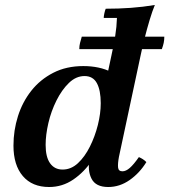

<svg xmlns="http://www.w3.org/2000/svg" viewBox="-20 -735 679 770"><path d="M629 -538H298Q298 -551 301 -563Q304 -575 308 -588H639Q639 -575 636.5 -563Q634 -551 629 -538ZM414 15Q364 15 347 -18.5Q330 -52 340 -98L352 -154L388 -246L386 -321L427 -513Q436 -553 442 -590.5Q448 -628 449 -663H396Q396 -670 398.5 -681.5Q401 -693 404 -700Q456 -700 504.5 -703.5Q553 -707 601 -715Q591 -691 580 -654.5Q569 -618 559.5 -580Q550 -542 544 -513L457 -106Q452 -79 453.5 -63.5Q455 -48 471 -48Q485 -48 500.5 -61.5Q516 -75 537 -105Q546 -101 553 -96.5Q560 -92 567 -85Q540 -41 500 -13Q460 15 414 15ZM177 15Q109 15 71.5 -29Q34 -73 34 -151Q34 -212 52 -269Q70 -326 105.5 -371Q141 -416 193.5 -443Q246 -470 314 -470Q379 -470 426.5 -446Q474 -422 489 -377L422 -325Q422 -264 403.5 -204Q385 -144 351.5 -94.5Q318 -45 274 -15Q230 15 177 15ZM231 -55Q265 -55 292.5 -80.5Q320 -106 340.5 -147Q361 -188 372.5 -234Q384 -280 384 -321Q384 -373 368.5 -401.5Q353 -430 319 -430Q285 -430 256.5 -402.5Q228 -375 206.5 -332Q185 -289 174 -241.5Q163 -194 163 -154Q163 -105 181 -80Q199 -55 231 -55Z"/></svg>

Font: Poltawski Nowy SemiBold
Style: Italic
Weight: 600
Italic angle: -12°
Version: Version 1.001;gftools[0.9.25]